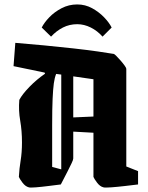

<svg xmlns="http://www.w3.org/2000/svg" viewBox="-20 -833 667 865"><path d="M67 -383Q80 -408 112.5 -441.5Q145 -475 183 -501L181 -506L41 -535L49 -640Q111 -635 179 -628.5Q247 -622 310 -615Q373 -608 421.5 -601Q470 -594 493 -590Q496 -589 504.5 -580.5Q513 -572 523.5 -560Q534 -548 541.5 -537.5Q549 -527 549 -523V-83L602 -62V-2Q577 1 543 5Q509 9 481 11Q453 13 446 11Q430 7 417 -10.5Q404 -28 401 -36V-235L310 -240V-119Q310 -113 302.5 -97.5Q295 -82 285 -62L254 -2Q229 1 198 5Q167 9 141.5 11Q116 13 110 11Q94 7 81 -10.5Q68 -28 65 -36Q67 -74 73 -110Q79 -146 79 -191Q79 -244 71 -289.5Q63 -335 67 -383ZM215 -81 256 -70V-497L233 -500Q226 -483 222.5 -457.5Q219 -432 217 -387.5Q215 -343 215 -269Q215 -195 215 -81ZM401 -476 310 -489V-304L401 -308ZM328 -813Q364 -813 395 -796Q426 -779 449 -755Q472 -731 483 -709L442 -668Q419 -694 389 -709Q359 -724 328 -724Q293 -724 263.5 -709Q234 -694 210 -668L168 -709Q179 -731 202 -755Q225 -779 257.5 -796Q290 -813 328 -813Z"/></svg>

Font: Grenze Gotisch ExtraBold
Style: Regular
Weight: 800
Designer: Renata Polastri
Foundry: Omnibus-Type
Version: Version 1.001